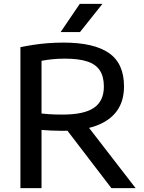

<svg xmlns="http://www.w3.org/2000/svg" viewBox="-20 -967 741 987"><path d="M85 0V-724.5Q116 -731 151.5 -736.5Q187 -742 226 -745Q265 -748 306.5 -748Q463 -748 540.2 -694.2Q617.5 -640.5 617.5 -523Q617.5 -447 580.8 -396.5Q544 -346 473 -320.2Q402 -294.5 299 -294.5Q269 -294.5 244.5 -295.8Q220 -297 193.5 -299V0ZM552.5 0 286.5 -347.5H408.5L677 0ZM302 -378Q413 -378 463.5 -413.2Q514 -448.5 514 -522Q514 -573.5 493 -605.2Q472 -637 428 -651.2Q384 -665.5 314.5 -665.5Q277.5 -665.5 249.2 -662.5Q221 -659.5 193.5 -654.5V-383.5Q213 -381.5 229.5 -380.2Q246 -379 263 -378.5Q280 -378 302 -378ZM291.5 -802 390 -947H506.5L391 -802Z"/></svg>

Font: Encode Sans SemiExpanded Medium
Style: Regular
Weight: 500
Width: 6
Designer: Multiple Designers
Foundry: Impallari Type
Version: Version 3.002